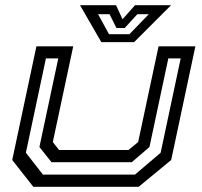

<svg xmlns="http://www.w3.org/2000/svg" viewBox="-20 -718 776 738"><path d="M108 0 27 -103 120 -540H261.5L183 -172L207 -141.5H474L511 -172L589.5 -540H731L638 -103L513 0ZM145 -47H499L597.5 -131L674.5 -493.5H627L554.5 -153L486.5 -94.5H178L131.5 -153L204 -493.5H156.5L79.5 -131ZM369.5 -556 287.5 -698H426L451 -644L499 -698H637.5L495.5 -556ZM399 -586.5H477.5L552 -663.5H508L459.5 -610.5H427.5L401 -663.5H357Z"/></svg>

Font: Tourney Expanded Medium
Style: Italic
Weight: 500
Width: 7
Italic angle: -12°
Designer: Tyler Finck
Foundry: Etcetera Type Co
Version: Version 1.010; ttfautohint (v1.8.3)